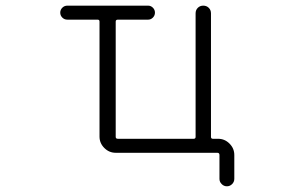

<svg xmlns="http://www.w3.org/2000/svg" viewBox="-20 -565 1040 683"><path d="M219.7 -544.9H506.8Q516.6 -544.9 523.9 -537.6Q531.2 -530.3 531.2 -520Q531.2 -509.8 523.9 -502.4Q516.6 -495.1 506.8 -495.1H399.4Q391.6 -495.1 391.6 -488.3V-78.1Q391.6 -71.3 399.4 -71.3H668.9Q675.8 -71.3 675.8 -78.1V-517.6Q675.8 -529.3 683.6 -537.1Q691.4 -544.9 703.1 -544.9Q714.8 -544.9 722.7 -537.1Q730.5 -529.3 730.5 -517.6V-78.1Q730.5 -71.3 737.3 -71.3H755.9Q779.3 -71.3 796.4 -54.2Q813.5 -37.1 813.5 -13.7V71.3Q813.5 82 805.7 89.8Q797.9 97.7 787.1 97.7Q776.4 97.7 768.6 89.8Q760.7 82 760.7 71.3V-13.7Q760.7 -21.5 752.9 -21.5H391.6Q368.2 -21.5 351.1 -38.6Q334 -55.7 334 -79.1V-488.3Q334 -495.1 327.1 -495.1H219.7Q209 -495.1 201.7 -502.4Q194.3 -509.8 194.3 -520Q194.3 -530.3 201.7 -537.6Q209 -544.9 219.7 -544.9Z"/></svg>

Font: Rounded Mgen+ 1m light
Style: Regular
Weight: 200
Designer: [Source Han Sans]
Ryoko NISHIZUKA  (kana & ideographs); Paul D. Hunt (Latin, Greek & Cyrillic); Wenlong ZHANG  (bopomofo
Version: Version 1.059.20150602